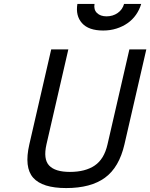

<svg xmlns="http://www.w3.org/2000/svg" viewBox="-20 -946 763 975"><path d="M216 -213Q199 -138 229.5 -105.5Q260 -73 335 -73Q413 -73 461 -105.5Q509 -138 526 -213L637 -695H723L612 -213Q585 -96 513 -43.5Q441 9 316 9Q195 9 148.5 -43.5Q102 -96 129 -213L240 -695H327ZM460 -926Q455 -897 472.5 -880Q490 -863 521 -863Q553 -863 577.5 -880Q602 -897 610 -926H697Q688 -896 670.5 -871Q653 -846 628 -828.5Q603 -811 571.5 -801Q540 -791 504 -791Q430 -791 396.5 -828.5Q363 -866 373 -926Z"/></svg>

Font: Panefresco 500wt
Style: Italic
Weight: 700
Foundry: Campivisivi & Chank Co
Version: Version 1.000